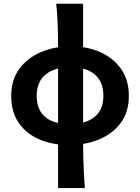

<svg xmlns="http://www.w3.org/2000/svg" viewBox="-20 -752 738 1012"><path d="M286.1 239.3V-502.9Q286.1 -646 276.4 -732.4H418V7.3Q418 38.6 419.2 83Q420.4 127.4 422.6 169.9Q424.8 212.4 427.7 239.3ZM39.1 -246.6Q39.1 -330.6 81.8 -388.9Q124.5 -447.3 196.3 -477.5Q268.1 -507.8 354 -507.8Q438.5 -507.8 507.6 -477.5Q576.7 -447.3 617.9 -388.9Q659.2 -330.6 659.2 -246.6Q659.2 -162.6 616.9 -105Q574.7 -47.4 503.2 -17.6Q431.6 12.2 344.2 12.2Q255.4 12.2 186.5 -17.6Q117.7 -47.4 78.4 -105Q39.1 -162.6 39.1 -246.6ZM173.3 -246.6Q173.3 -172.4 218.8 -135Q264.2 -97.7 349.1 -97.7Q430.2 -97.7 477.5 -135Q524.9 -172.4 524.9 -246.6Q524.9 -321.3 479.5 -359.6Q434.1 -397.9 349.1 -397.9Q268.1 -397.9 220.7 -359.6Q173.3 -321.3 173.3 -246.6Z"/></svg>

Font: Andika
Style: Bold
Weight: 700
Designer: Victor Gaultney, Annie Olsen, Julie Remington, Don Collingsworth, Eric Hays, Becca Hirsbrunner
Foundry: SIL International
Version: Version 6.101